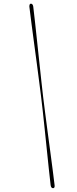

<svg xmlns="http://www.w3.org/2000/svg" viewBox="-20 -803 412 1025"><path d="M199.3 -287.4Q203.1 -256 208.2 -210.7Q213.2 -165.5 218.7 -112.6Q224.1 -59.7 229.8 -5.4Q235.5 48.9 240.6 98.2Q245.8 147.5 250.3 185.6Q251.3 192.9 254.5 197.3Q257.7 201.7 263.1 201.6Q267.8 201.8 270.1 197.8Q272.4 193.8 271.5 186Q267.6 153.5 261.6 106.6Q255.6 59.6 248.3 5.3Q241 -49.1 233.7 -103.5Q226.5 -157.9 220.4 -205.6Q214.4 -253.3 210.2 -286.5Q206.4 -320.6 200.9 -369.2Q195.5 -417.8 189.7 -473.2Q183.9 -528.6 177.9 -583.6Q171.9 -638.6 166.8 -686.5Q161.7 -734.5 157.5 -767.6Q156.5 -774.9 153.4 -779Q150.4 -783.1 145.2 -783.4Q140.2 -783.1 138.5 -779.2Q136.8 -775.3 136.7 -767.9Q141.5 -729.1 147.9 -678.8Q154.3 -628.6 161.8 -573.5Q169.4 -518.5 176.4 -464.8Q183.4 -411.1 189.4 -364.9Q195.5 -318.8 199.3 -287.4Z"/></svg>

Font: Fraunces 120pt
Style: Italic
Weight: 400
Italic angle: -16°
Version: Version 1.000;[b76b70a41]